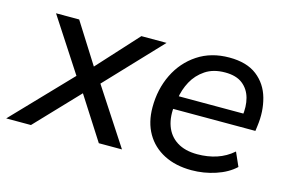

<svg xmlns="http://www.w3.org/2000/svg" viewBox="-99 -652 1224 817"><g transform="rotate(15 512.5 -243.5)"><path d="M-28 0 231 -270 229 -229 61 -487H163L285 -294H261L437 -487H548L306 -231L305 -271L482 0H380L248 -206L276 -205L81 0Z M790 9Q720 9 668.5 -17.5Q617 -44 589 -92.5Q561 -141 561 -207Q561 -287 593 -352.5Q625 -418 684 -457Q743 -496 823 -496Q900 -496 945 -461Q990 -426 1006 -368.5Q1022 -311 1013 -246L1010 -223H632L640 -281H958L940 -267Q947 -313 937 -349.5Q927 -386 899 -408Q871 -430 822 -430Q770 -430 735 -406.5Q700 -383 680.5 -347Q661 -311 655 -270L650 -245Q642 -190 656.5 -149Q671 -108 706.5 -85.5Q742 -63 796 -63Q842 -63 881.5 -76Q921 -89 953 -117L980 -56Q947 -25 895.5 -8Q844 9 790 9Z"/></g></svg>

Font: Nunito Sans 12pt ExtraLight 12pt Medium
Style: Italic
Weight: 500
Italic angle: -9°
Version: Version 3.101;gftools[0.9.27]